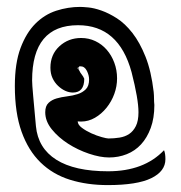

<svg xmlns="http://www.w3.org/2000/svg" viewBox="-20 -498 523 556"><path d="M292 38Q232 38 182.5 22.5Q133 7 97.5 -27.5Q62 -62 42.5 -116.5Q23 -171 23 -249Q23 -315 39.5 -359Q56 -403 82.5 -429.5Q109 -456 143 -467Q177 -478 212 -478Q219 -478 235.5 -476.5Q252 -475 273.5 -467.5Q295 -460 318.5 -445Q342 -430 363.5 -402.5Q385 -375 401.5 -333.5Q418 -292 425 -232Q426 -222 426 -212.5Q426 -203 427 -194Q427 -156 416.5 -127.5Q406 -99 388.5 -80Q371 -61 347 -51.5Q323 -42 296 -42Q270 -42 237.5 -53Q205 -64 177 -82Q149 -100 130 -123.5Q111 -147 111 -173Q111 -191 120.5 -200Q130 -209 144 -213Q158 -217 174.5 -219Q191 -221 205 -225.5Q219 -230 228.5 -239.5Q238 -249 238 -268Q238 -280 231.5 -293Q225 -306 213 -306H210L206 -301L205 -303V-299Q205 -298 207 -298L210 -293Q212 -288 216.5 -282.5Q221 -277 224 -270Q224 -230 191 -230Q180 -230 169 -235Q158 -240 148 -249.5Q138 -259 132 -272Q126 -285 126 -302Q126 -340 152 -364Q178 -388 215 -388Q237 -388 256 -379Q275 -370 289 -354Q303 -338 311 -316.5Q319 -295 319 -271Q319 -248 311 -226Q303 -204 288.5 -186Q274 -168 255 -157Q236 -146 215 -146Q205 -146 205 -147Q205 -137 217 -128Q229 -119 244.5 -112Q260 -105 274.5 -101Q289 -97 294 -97Q310 -97 326 -99.5Q342 -102 354 -110Q366 -118 373.5 -133Q381 -148 381 -173Q381 -211 361 -289Q324 -425 206 -425Q73 -425 73 -265Q73 -254 76 -221L84 -133Q90 -69 143 -35.5Q196 -2 293 -2Q397 -2 455 -63Q459 -54 459 -37Q459 -2 418 18Q377 38 292 38ZM210 -298 206 -301 207 -298Z"/></svg>

Font: Shorif Bongobondhu ANSI V1
Style: Regular
Weight: 400
Designer: Shorif Uddin Shishir, Shorif art & Design, e-mail : shorifart@gmail.com, facebook : Shorif2001
Foundry: Lipighor Font Foundry
Version: Designed by Shorif Uddin Shishir | Developed by Niladri Shek